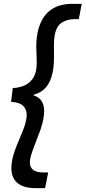

<svg xmlns="http://www.w3.org/2000/svg" viewBox="-20 -832 445 998"><path d="M39.1 41Q39.1 22 43.5 -1Q48.8 -26.9 57.9 -51.8Q66.9 -76.7 82 -111.8Q96.7 -146 104.2 -166.5Q111.8 -187 115.7 -207.5Q118.7 -221.7 118.7 -233.9Q118.7 -264.6 99.6 -282.5Q80.6 -300.3 37.6 -302.7L46.4 -374Q98.1 -377 127.9 -400.1Q157.7 -423.3 166.5 -461.4Q170.9 -479.5 170.9 -505.9Q170.9 -517.6 169.9 -543Q168.5 -564.9 168.5 -587.9Q168.5 -626.5 174.8 -659.7Q205.1 -812 356 -812H404.8L389.6 -732.4H363.8Q332.5 -732.4 303.2 -715.6Q273.9 -698.7 264.2 -648.4Q260.3 -626.5 260.3 -593.8L260.7 -540Q260.7 -490.7 253.9 -457.5Q243.7 -406.7 219 -378.2Q194.3 -349.6 155.3 -339.8V-335.9Q209.5 -319.8 209.5 -253.4Q209.5 -232.4 204.6 -209.5Q199.2 -183.1 190.4 -157.7Q181.6 -132.3 166 -93.3Q143.6 -37.6 138.2 -11.7Q135.3 1.5 135.3 12.2Q135.3 64.5 205.1 64.5H230.5L214.4 146H166Q102.5 146 70.8 119.4Q39.1 92.8 39.1 41Z"/></svg>

Font: Reddit Sans Chocolate SemiBold
Style: Italic
Weight: 600
Italic angle: -11.25°
Designer: Stephen Hutchings
Version: Version 1.013